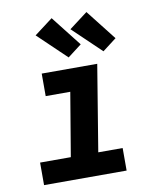

<svg xmlns="http://www.w3.org/2000/svg" viewBox="-87 -853 773 923"><g transform="rotate(-10 300.0 -392.0)"><path d="M53 0V-110H203L255 -420H135V-530H406L337 -110H456V0ZM446 -584 308 -716 398 -784 514 -636ZM276 -584 138 -716 228 -784 344 -636Z"/></g></svg>

Font: Iosevka Slab XBdExObl
Style: Regular
Weight: 800
Width: 7
Italic angle: -9°
Monospace: yes
Designer: Belleve Invis
Foundry: Belleve Invis
Version: Version 11.1.0; ttfautohint (v1.8.3)